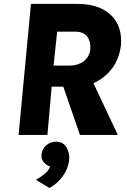

<svg xmlns="http://www.w3.org/2000/svg" viewBox="-20 -693 654 986"><path d="M75.5 0 139 -673H377.5Q490 -673 549.8 -615.5Q609.5 -558 601 -459.5Q592.5 -391.5 556 -342.2Q519.5 -293 460 -265.5L585 0H390.5L305 -248H245.5L223.5 0ZM255 -356H331Q383 -356 411.8 -380Q440.5 -404 444 -441.5Q446.5 -480 428 -505.2Q409.5 -530.5 364 -530.5H273.5ZM234 272.5 164.5 230.5Q188.5 217 209 200.2Q229.5 183.5 237.5 162Q218.5 156 204.8 140.5Q191 125 193 100.5Q195.5 73 216.8 53.8Q238 34.5 267.5 34.5Q304.5 34.5 321.8 64Q339 93.5 335 130.5Q330.5 173 302.2 212Q274 251 234 272.5Z"/></svg>

Font: Karla ExtraBold
Style: Italic
Weight: 800
Italic angle: -8°
Designer: Jonathan Pinhorn
Version: Version 2.004;gftools[0.9.33]